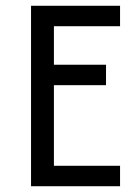

<svg xmlns="http://www.w3.org/2000/svg" viewBox="-20 -645 478 665"><path d="M87.5 0V-625H395.8V-554.2H166.7V-420.8H347.2V-350H166.7V-70.8H395.8V0Z"/></svg>

Font: Afacad Flux
Style: Regular
Weight: 400
Designer: Kristian Moeller
Foundry: Dicotype
Version: Version 1.100